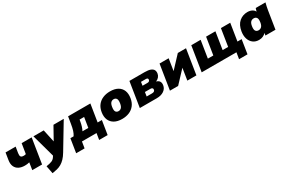

<svg xmlns="http://www.w3.org/2000/svg" viewBox="148 -1853 5120 3411"><g transform="rotate(-30 2708.0 -147.5)"><path d="M329 0 352 -147Q327 -140 303 -137.5Q279 -135 257 -135Q187 -135 136.5 -161Q86 -187 63 -238.5Q40 -290 52 -366L75 -510H282L262 -386Q255 -339 268.5 -318Q282 -297 327 -297Q353 -297 372 -304L405 -510H611L530 0Z M614 227 583 67Q657 56 698 39Q739 22 764 -19L777 -40L647 -510H858L914 -252L1058 -510H1269L961 2Q922 67 882.5 108Q843 149 801.5 172.5Q760 196 714 207.5Q668 219 614 227Z M1154 130 1199 -153H1265Q1291 -192 1307 -242Q1323 -292 1336 -374L1358 -510H1815L1758 -153H1845L1800 130H1626L1647 0H1348L1327 130ZM1446 -152H1566L1599 -358H1506L1499 -317Q1492 -274 1478 -228.5Q1464 -183 1446 -152Z M2171 12Q2076 12 2013 -23.5Q1950 -59 1923.5 -123.5Q1897 -188 1911 -275Q1924 -357 1967 -412Q2010 -467 2076 -494.5Q2142 -522 2222 -522Q2318 -522 2380 -486.5Q2442 -451 2468 -387Q2494 -323 2480 -235Q2467 -153 2424.5 -98Q2382 -43 2317 -15.5Q2252 12 2171 12ZM2182 -141Q2217 -141 2240.5 -165.5Q2264 -190 2273 -245Q2284 -315 2265 -342Q2246 -369 2210 -369Q2175 -369 2151.5 -345Q2128 -321 2119 -265Q2108 -195 2126.5 -168Q2145 -141 2182 -141Z M2535 0 2616 -510H2926Q3005 -510 3048 -492.5Q3091 -475 3106 -444.5Q3121 -414 3114 -373Q3108 -336 3083.5 -307.5Q3059 -279 3021 -264Q3113 -239 3097 -142Q3087 -78 3030 -39Q2973 0 2884 0ZM2775 -319H2876Q2920 -319 2926 -356Q2929 -376 2918 -384.5Q2907 -393 2884 -393H2786ZM2743 -117H2853Q2909 -117 2915 -158Q2922 -202 2866 -202H2756Z M3153 0 3234 -510H3421L3383 -268L3609 -510H3777L3696 0H3510L3548 -242L3321 0Z M4496 130 4517 0H3804L3885 -510H4077L4021 -156H4133L4189 -510H4380L4324 -156H4437L4493 -510H4684L4628 -156H4714L4669 130Z M4977 12Q4907 12 4858 -25Q4809 -62 4788 -127Q4767 -192 4780 -275Q4800 -400 4872 -461Q4944 -522 5042 -522Q5094 -522 5134 -501Q5174 -480 5187 -446L5207 -510H5407Q5397 -474 5389.5 -437.5Q5382 -401 5376 -365L5318 0H5112L5120 -49Q5096 -21 5059.5 -4.5Q5023 12 4977 12ZM5055 -141Q5091 -141 5116 -165.5Q5141 -190 5150 -245Q5161 -315 5141 -342Q5121 -369 5083 -369Q5046 -369 5021.5 -345Q4997 -321 4988 -265Q4977 -195 4997 -168Q5017 -141 5055 -141Z"/></g></svg>

Font: Mulish ExtraBlack
Style: Italic
Weight: 1000
Italic angle: -9°
Designer: Vernon Adams
Foundry: Vernon Adams
Version: Version 3.603; ttfautohint (v1.8.3)